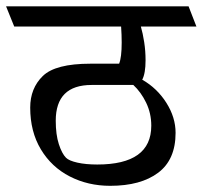

<svg xmlns="http://www.w3.org/2000/svg" viewBox="-45 -600 656 621"><path d="M522.9 -170.4Q522.9 -83.5 466.6 -41.3Q410.2 1 311.5 1Q239.7 1 180.7 -29.3Q121.6 -59.6 87.2 -116.9Q52.7 -174.3 52.7 -252Q52.7 -314.5 93.5 -354.2Q134.3 -394 247.6 -394H340.3Q348.6 -414.6 348.6 -462.4Q348.6 -486.8 346.7 -514.2H1L-25.4 -579.6H564.9L590.3 -514.2H410.6Q417 -492.2 421.4 -463.6Q425.8 -435.1 425.8 -405.3Q425.8 -362.3 415 -342.3Q463.4 -314.5 493.2 -267.3Q522.9 -220.2 522.9 -170.4ZM444.3 -193.4Q444.3 -233.4 427.7 -267.8Q411.1 -302.2 386.2 -325.2H251.5Q135.3 -325.2 135.3 -209.5Q135.3 -164.6 145.3 -133.8Q155.3 -103 168.5 -89.8Q178.2 -80.1 205.3 -74Q232.4 -67.9 269.5 -67.9Q444.3 -67.9 444.3 -193.4Z"/></svg>

Font: Vesper Libre
Style: Regular
Weight: 400
Designer: Robert Keller & Kimya Gandhi
Foundry: Mota Italic
Version: Version 1.058